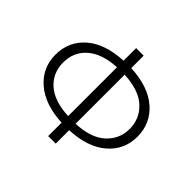

<svg xmlns="http://www.w3.org/2000/svg" viewBox="-170 -913 1108 1108"><g transform="rotate(45 384.5 -359.0)"><path d="M352.5 -561.5Q238.3 -555.7 175.8 -502.4Q113.3 -449.2 113.3 -361.3Q113.3 -275.4 174.8 -221.7Q236.3 -168 352.5 -163.1ZM414.1 -562.5V-162.1Q534.2 -167 595.2 -223.1Q656.2 -279.3 656.2 -361.3Q656.2 -444.3 596.2 -500.5Q536.1 -556.6 414.1 -562.5ZM352.5 -109.4Q210.9 -116.2 130.4 -185.5Q49.8 -254.9 49.8 -361.3Q49.8 -470.7 129.4 -539.6Q209 -608.4 352.5 -615.2V-717.8H414.1V-616.2Q559.6 -609.4 639.6 -539.6Q719.7 -469.7 719.7 -361.3Q719.7 -254.9 639.6 -185.5Q559.6 -116.2 414.1 -109.4V0H352.5Z"/></g></svg>

Font: Gothic A1 Light
Style: Regular
Weight: 300
Version: Version 2.50